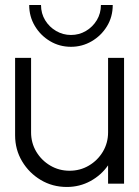

<svg xmlns="http://www.w3.org/2000/svg" viewBox="-20 -730 553 763"><path d="M40 -192.5V-500H103.5V-204Q103.5 -162 124.2 -127.2Q145 -92.5 179.8 -72Q214.5 -51.5 256.5 -51.5Q298.5 -51.5 333.2 -72Q368 -92.5 388.8 -127.2Q409.5 -162 409.5 -204V-500H473V0H409.5V-73Q382.5 -34 339.5 -10.5Q296.5 13 245.5 13Q188.5 13 142 -14.8Q95.5 -42.5 67.8 -89Q40 -135.5 40 -192.5ZM262 -544Q216.5 -544 178.8 -566.5Q141 -589 118.5 -626.8Q96 -664.5 96 -710H143Q143 -676.5 159.5 -649.5Q176 -622.5 203.2 -606.8Q230.5 -591 262 -591Q294.5 -591 321.5 -607Q348.5 -623 364.8 -650Q381 -677 381 -710H428Q428 -663 405 -625.5Q382 -588 344.2 -566Q306.5 -544 262 -544Z"/></svg>

Font: Urbanist Light
Style: Regular
Weight: 300
Designer: Corey Hu
Foundry: Corey Hu
Version: Version 1.330; ttfautohint (v1.8.4.7-5d5b)